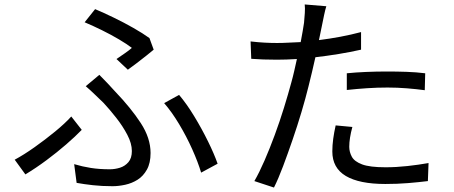

<svg xmlns="http://www.w3.org/2000/svg" viewBox="-20 -812 2040 862"><path d="M554 -499 503 -547Q522 -560 541.5 -573.5Q561 -587 572 -597Q550 -614 514.5 -635Q479 -656 438.5 -676Q398 -696 360 -712L407 -771Q445 -755 490.5 -733Q536 -711 579 -686.5Q622 -662 651 -641L670 -589Q658 -579 637.5 -562.5Q617 -546 594.5 -529Q572 -512 554 -499ZM324 9 313 -75Q350 -64 388 -58Q426 -52 473 -52Q496 -52 518.5 -59Q541 -66 556.5 -84Q572 -102 572 -134Q572 -168 551.5 -207Q531 -246 501.5 -283.5Q472 -321 445 -350Q428 -366 407 -386.5Q386 -407 365 -425L426 -476Q444 -458 462.5 -438.5Q481 -419 498 -400Q568 -327 612 -259.5Q656 -192 656 -125Q656 -80 639.5 -50.5Q623 -21 597.5 -5Q572 11 542 17.5Q512 24 485 24Q438 24 397.5 19.5Q357 15 324 9ZM957 -77 883 -37Q869 -84 843 -142Q817 -200 784 -255Q751 -310 717 -349L784 -386Q818 -346 852 -290Q886 -234 914 -177Q942 -120 957 -77ZM347 -229Q318 -199 277 -163.5Q236 -128 189 -93Q142 -58 94 -29L46 -95Q87 -117 135 -151Q183 -185 227.5 -221.5Q272 -258 300 -289Z M1537 -408V-483Q1576 -487 1623 -489Q1670 -491 1718 -491Q1761 -491 1805 -489.5Q1849 -488 1889 -483L1887 -407Q1850 -412 1807 -415.5Q1764 -419 1720 -419Q1674 -419 1628.5 -416Q1583 -413 1537 -408ZM1601 -668V-589Q1552 -578 1500 -569.5Q1448 -561 1396 -555Q1389 -523 1381 -489.5Q1373 -456 1365 -424Q1352 -371 1333.5 -309Q1315 -247 1293.5 -184.5Q1272 -122 1251 -66Q1230 -10 1210 30L1122 1Q1144 -37 1167.5 -91Q1191 -145 1213.5 -206Q1236 -267 1255 -328.5Q1274 -390 1288 -442Q1295 -467 1301 -493.5Q1307 -520 1313 -547Q1265 -544 1223 -544Q1190 -544 1162 -545Q1134 -546 1108 -548L1105 -626Q1140 -622 1168.5 -620.5Q1197 -619 1224 -619Q1249 -619 1275.5 -620.5Q1302 -622 1330 -623Q1335 -650 1339 -672.5Q1343 -695 1345 -710Q1347 -731 1348.5 -753.5Q1350 -776 1348 -792L1445 -784Q1440 -768 1435 -744Q1430 -720 1427 -705L1412 -632Q1460 -638 1508 -647Q1556 -656 1601 -668ZM1487 -249 1562 -242Q1548 -191 1548 -153Q1548 -130 1559.5 -108.5Q1571 -87 1605.5 -74Q1640 -61 1711 -61Q1759 -61 1809 -66.5Q1859 -72 1904 -80L1901 1Q1861 6 1812.5 10Q1764 14 1710 14Q1593 14 1532.5 -22Q1472 -58 1472 -132Q1472 -160 1476 -189Q1480 -218 1487 -249Z"/></svg>

Font: Noto IKEA Simplified Chinese
Style: Regular
Weight: 400
Designer: Monotype Design Team
Foundry: Monotype Imaging Inc.
Version: Version 1.100